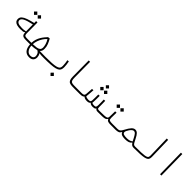

<svg xmlns="http://www.w3.org/2000/svg" viewBox="418 -2450 4438 4438"><g transform="rotate(45 2636.5 -231.5)"><path d="M304.7 -86.4Q244.1 -86.4 198 -98.4Q151.9 -110.4 126 -138.4Q100.1 -166.5 100.1 -214.8Q100.1 -267.1 139.4 -302.2Q178.7 -337.4 253.4 -363.8Q328.1 -390.1 434.6 -415.5L433.6 -477.1H479.5L481.4 -136.7Q481.9 -98.6 487.5 -78.6Q493.2 -58.6 515.1 -51.5Q537.1 -44.4 585.9 -44.4Q606.4 -44.4 613.5 -40.3Q620.6 -36.1 620.6 -22Q620.6 -9.8 612.8 -4.2Q605 1.5 580.1 1.5Q523.9 1.5 494.1 -9Q464.4 -19.5 452.6 -44.4Q440.9 -69.3 439 -112.3L428.2 -111.8Q417.5 -96.7 387.7 -91.6Q357.9 -86.4 304.7 -86.4ZM435.1 -369.1Q282.7 -336.9 213.9 -302Q145 -267.1 145 -217.3Q145 -175.8 184.8 -153.6Q224.6 -131.3 318.8 -131.3Q341.3 -131.3 375 -133.5Q408.7 -135.7 438.5 -142.6ZM419.4 -544.4 364.7 -598.6 419.4 -653.3 473.6 -598.6ZM297.4 -544.4 242.7 -598.6 297.4 -653.3 351.6 -598.6Z M907.7 230Q822.3 230 771.7 174.1Q721.2 118.2 714.4 1.5Q694.3 1.5 671.9 1.5Q649.4 1.5 624 1.5Q613.8 1.5 602.8 1.5Q591.8 1.5 580.1 1.5Q564.9 1.5 559.8 -3.7Q554.7 -8.8 554.7 -22.5Q554.7 -36.6 562.7 -40.5Q570.8 -44.4 585.9 -44.4Q623.5 -44.4 655 -44.7Q686.5 -44.9 713.4 -45.4Q714.8 -110.4 733.2 -165.5Q751.5 -220.7 778.8 -265.9Q806.2 -311 836.2 -346.9Q866.2 -382.8 891.6 -410.2L940.9 -416Q978 -351.6 1002.2 -290.5Q1026.4 -229.5 1026.4 -161.1Q1026.4 -123 1015.9 -95.2Q1005.4 -67.4 980 -48.3Q1076.7 -44.4 1171.9 -44.4Q1196.3 -44.4 1206.1 -40.3Q1215.8 -36.1 1215.8 -22Q1215.8 -7.3 1205.6 -2.9Q1195.3 1.5 1166 1.5Q1115.2 1.5 1078.6 0Q1042 -1.5 1012.2 -6.3Q1032.2 16.6 1039.8 47.9Q1047.4 79.1 1047.4 100.1Q1047.4 159.7 1012 194.8Q976.6 230 907.7 230ZM756.8 -46.4Q827.6 -48.3 874.5 -55.2Q924.3 -62 952.9 -85.7Q981.4 -109.4 981.4 -161.1Q981.4 -199.2 964.6 -257.6Q947.8 -315.9 912.6 -369.1Q869.6 -330.1 835.7 -277.6Q801.8 -225.1 781 -165.8Q760.3 -106.4 756.8 -46.4ZM928.2 -22.9Q920.9 -20.5 912.6 -18.6Q876.5 -9.3 839.4 -5.1Q802.2 -1 757.3 0.5Q762.7 86.9 802.7 135.5Q842.8 184.1 903.3 184.1Q951.2 184.1 976.8 162.1Q1002.4 140.1 1002.4 100.1Q1002.4 69.3 986.6 34.4Q970.7 -0.5 928.2 -22.9Z M1166 1.5Q1154.8 1.5 1154.8 -23.9Q1154.8 -44.4 1171.9 -44.4Q1294.9 -44.4 1374.8 -49.6Q1454.6 -54.7 1501.2 -65.4Q1547.9 -76.2 1569.6 -92.8Q1591.3 -109.4 1597.4 -132.1Q1603.5 -154.8 1603.5 -184.6Q1603.5 -221.2 1597.7 -264.9Q1591.8 -308.6 1584 -349.6L1627.9 -353Q1636.7 -311 1642.6 -265.6Q1648.4 -220.2 1648.4 -185.5Q1648.4 -144.5 1639.4 -113.8Q1630.4 -83 1603.5 -61Q1576.7 -39.1 1523.7 -25.1Q1470.7 -11.2 1383.5 -4.9Q1296.4 1.5 1166 1.5ZM1567.4 185.1 1513.2 130.9 1567.4 76.2 1621.6 130.9Z M2337.9 1.5Q2321.8 1.5 2305.4 1.5Q2289.1 1.5 2272.9 1.5Q2224.6 2 2177.7 1.7Q2130.9 1.5 2089.8 0.5Q2038.6 -1 2005.9 -14.9Q1973.1 -28.8 1957.3 -64.9Q1941.4 -101.1 1940.9 -168.9L1937 -693.4H1981.9L1985.8 -186Q1986.3 -125 1996.6 -95.5Q2006.8 -65.9 2032 -56.2Q2057.1 -46.4 2102.1 -45.4Q2140.6 -44.4 2184.8 -44.4Q2229 -44.4 2282.7 -44.4Q2297.4 -44.4 2312.5 -44.4Q2327.6 -44.4 2343.8 -44.4Q2350.6 -44.4 2355.7 -39.6Q2360.8 -34.7 2360.8 -23.4Q2360.8 1.5 2337.9 1.5Z M2567.4 1.5Q2538.1 1.5 2508.5 -6.3Q2479 -14.2 2463.4 -32.2L2454.6 -31.7Q2447.8 -22.9 2436.5 -15.4Q2425.3 -7.8 2402.8 -3.2Q2380.4 1.5 2339.4 1.5L2343.8 -44.4Q2386.7 -44.4 2407.2 -51.5Q2427.7 -58.6 2434.8 -73.7Q2441.9 -88.9 2443.8 -113.8Q2447.8 -165.5 2450.4 -202.1Q2453.1 -238.8 2456.1 -282.7L2501 -283.7Q2498.5 -242.2 2495.8 -206.3Q2493.2 -170.4 2489.3 -130.4Q2487.8 -112.3 2486.1 -97.2Q2484.4 -82 2482.4 -69.8Q2500 -55.7 2524.9 -50Q2549.8 -44.4 2573.7 -44.4Q2615.7 -44.4 2630.6 -55.9Q2645.5 -67.4 2647.5 -96.7Q2649.9 -132.8 2650.4 -187.7Q2650.9 -242.7 2650.4 -293.5L2695.3 -294.9Q2695.8 -247.6 2695.3 -193.4Q2694.8 -139.2 2692.4 -101.1Q2690.9 -80.6 2688 -62Q2705.1 -51.3 2724.1 -47.9Q2743.2 -44.4 2757.8 -44.4Q2801.3 -44.4 2813.2 -61.5Q2825.2 -78.6 2825.2 -127.9Q2825.2 -169.9 2824.5 -210.7Q2823.7 -251.5 2822.3 -300.8L2867.2 -303.2Q2869.1 -252.9 2869.6 -211.2Q2870.1 -169.4 2870.1 -131.3Q2870.1 -124.5 2870.1 -118.7Q2870.1 -118.7 2870.1 -118.7Q2870.1 -118.7 2870.1 -118.7Q2870.1 -88.4 2872.6 -72.3Q2875 -56.2 2887.5 -50.3Q2899.9 -44.4 2929.7 -44.4Q2948.2 -44.4 2954.6 -39.6Q2960.9 -34.7 2960.9 -23.4Q2960.9 -7.3 2951.2 -2.9Q2941.4 1.5 2923.8 1.5Q2897.5 1.5 2880.1 -5.4Q2862.8 -12.2 2853 -31.7H2847.2Q2833 -9.3 2808.1 -3.9Q2783.2 1.5 2755.4 1.5Q2731.4 1.5 2706.3 -5.9Q2681.2 -13.2 2664.1 -31.7H2657.7Q2643.1 -11.2 2619.9 -4.9Q2596.7 1.5 2567.4 1.5ZM2612.8 -395.5 2558.6 -449.7 2612.8 -504.4 2667 -449.7ZM2734.9 -395.5 2680.7 -449.7 2734.9 -504.4 2789.1 -449.7ZM2675.3 -515.6 2623 -567.4 2675.3 -620.1 2727.5 -567.4Z M2923.8 1.5 2929.7 -44.4Q3023.4 -44.4 3077.4 -46.9Q3131.3 -49.3 3156.7 -56.9Q3182.1 -64.5 3189.2 -79.3Q3196.3 -94.2 3196.8 -119.1L3200.7 -293.5L3245.6 -295.4L3243.2 -124Q3243.2 -93.8 3248.5 -76.4Q3253.9 -59.1 3278.8 -51.8Q3303.7 -44.4 3362.3 -44.4H3515.6Q3534.2 -44.4 3540.8 -40.8Q3547.4 -37.1 3547.4 -22Q3547.4 -7.3 3537.4 -2.9Q3527.3 1.5 3509.8 1.5H3351.1Q3285.6 1.5 3256.8 -10Q3228 -21.5 3215.3 -54.2H3208.5Q3194.3 -26.4 3165.8 -14.6Q3137.2 -2.9 3084.7 -0.7Q3032.2 1.5 2945.8 1.5Q2940.4 1.5 2935.1 1.5Q2929.7 1.5 2923.8 1.5ZM3291 -376 3236.3 -430.2 3291 -484.9 3345.2 -430.2ZM3168.9 -376 3114.3 -430.2 3168.9 -484.9 3223.1 -430.2Z M3506.8 1.5Q3489.3 1.5 3489.3 -19.5Q3489.3 -29.8 3494.4 -37.1Q3499.5 -44.4 3515.6 -44.4Q3549.8 -44.4 3571.8 -52Q3593.8 -59.6 3610.6 -79.1Q3627.4 -98.6 3646 -133.8Q3701.2 -238.8 3742.9 -282.7Q3784.7 -326.7 3832 -326.7Q3875 -326.7 3909.4 -293.2Q3943.8 -259.8 3982.4 -181.2Q4010.7 -124 4027.6 -94.7Q4044.4 -65.4 4060.3 -54.9Q4076.2 -44.4 4101.6 -44.4Q4128.4 -44.4 4128.4 -20Q4128.4 -7.8 4120.8 -3.2Q4113.3 1.5 4095.7 1.5Q4062.5 1.5 4040.5 -12.7Q4018.6 -26.9 3996.1 -61H3987.8Q3965.3 -26.9 3923.1 -12.7Q3880.9 1.5 3814.5 1.5Q3739.7 1.5 3704.6 -15.6Q3669.4 -32.7 3658.7 -66.9H3650.9Q3631.8 -26.9 3596.9 -12.7Q3562 1.5 3506.8 1.5ZM3979 -89.4Q3971.2 -104 3962.2 -120.8Q3953.1 -137.7 3943.4 -157.7Q3911.1 -221.7 3886.2 -251.2Q3861.3 -280.8 3828.1 -280.8Q3805.2 -280.8 3781.2 -260Q3757.3 -239.3 3736.8 -209.7Q3716.3 -180.2 3703.9 -152.1Q3691.4 -124 3691.4 -108.9Q3691.4 -70.8 3726.3 -57.6Q3761.2 -44.4 3825.7 -44.4Q3872.6 -44.4 3909.9 -54Q3947.3 -63.5 3979 -89.4Z M4095.7 1.5Q4068.8 1.5 4068.8 -21Q4068.8 -35.2 4077.9 -39.8Q4086.9 -44.4 4101.6 -44.4Q4214.8 -44.4 4288.8 -47.1Q4362.8 -49.8 4406.2 -56.6Q4449.7 -63.5 4470.5 -75.4Q4491.2 -87.4 4496.8 -106.2Q4502.4 -125 4502 -151.4L4488.8 -693.4H4533.7L4546.9 -161.1Q4547.9 -122.6 4540.5 -94.7Q4533.2 -66.9 4508.8 -48.3Q4484.4 -29.8 4434.8 -18.8Q4385.3 -7.8 4302.7 -3.2Q4220.2 1.5 4095.7 1.5Z M4961.9 0 4951.7 -693.4H4996.6L5006.8 0Z"/></g></svg>

Font: Cascadia Mono ExtraLight
Style: Regular
Weight: 200
Monospace: yes
Designer: Aaron Bell
Foundry: Saja Typeworks
Version: Version 2404.023; ttfautohint (v1.8.4)